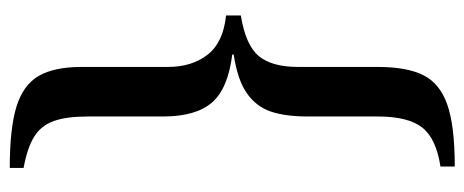

<svg xmlns="http://www.w3.org/2000/svg" viewBox="-306 -526 974 403"><g transform="rotate(90 181.5 -325.0)"><path d="M121 -9V-190Q121 -240 95.5 -273Q70 -306 13 -312V-343Q75 -353 98 -380.5Q121 -408 121 -463V-630Q121 -692 138.5 -726.5Q156 -761 200.5 -776.5Q245 -792 330 -792V-762Q271 -753 248 -723.5Q225 -694 225 -630V-484Q225 -436 214.5 -405.5Q204 -375 176 -355.5Q148 -336 95 -328V-325Q167 -316 196 -282Q225 -248 225 -180V-22Q225 23 234.5 49.5Q244 76 267 90.5Q290 105 333 113V142Q250 142 204.5 128Q159 114 140 81.5Q121 49 121 -9Z"/></g></svg>

Font: Taviraj DemiBold
Style: Regular
Weight: 600
Designer: Katatrad Team
Foundry: CadsonDemak
Version: Version 1.030